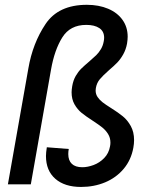

<svg xmlns="http://www.w3.org/2000/svg" viewBox="-20 -748 640 779"><path d="M166.5 -115Q166.5 -128.5 170 -150.5L259 -143.5Q257 -133.5 257 -123Q257 -97 271.5 -83.2Q286 -69.5 314 -69.5Q335.5 -69.5 359.8 -78.5Q384 -87.5 402.8 -106.8Q421.5 -126 426.5 -154.5Q428 -162 428 -169.5Q428 -189 418.5 -204.2Q409 -219.5 395 -230.8Q381 -242 356.5 -258Q328.5 -276 311.2 -290Q294 -304 282.2 -324.8Q270.5 -345.5 270.5 -373.5Q270.5 -383.5 273 -398.5Q277 -422 287.2 -439.8Q297.5 -457.5 310 -469.8Q322.5 -482 342 -498.5Q360 -514 370.5 -524.2Q381 -534.5 389.5 -548.8Q398 -563 401 -581Q402.5 -588.5 402.5 -595Q402.5 -621 383 -634Q363.5 -647 330 -647Q264.5 -647 232.8 -596.2Q201 -545.5 187 -465.5L105 0H12L95 -470Q112.5 -572.5 164.8 -650.5Q217 -728.5 332.5 -728.5Q381 -728.5 418.8 -712.5Q456.5 -696.5 477.2 -667.2Q498 -638 498 -599Q498 -587.5 495.5 -571.5Q491 -547 480 -527.5Q469 -508 455.8 -494.2Q442.5 -480.5 422.5 -463.5Q397.5 -441.5 385 -426.5Q372.5 -411.5 369 -391Q368 -384 368 -381Q368 -366 376 -354.2Q384 -342.5 396.2 -333Q408.5 -323.5 430 -310Q459.5 -291.5 478.2 -276.2Q497 -261 510.5 -236.8Q524 -212.5 524 -179.5Q524 -165 521 -148.5Q512 -99 481.8 -63Q451.5 -27 406.5 -8.2Q361.5 10.5 309 10.5Q242 10.5 204.2 -22.8Q166.5 -56 166.5 -115Z"/></svg>

Font: JuliaMono MediumItalic
Style: Regular
Weight: 500
Italic angle: -9°
Monospace: yes
Designer: cormullion
Foundry: corm
Version: Version 0.049; ttfautohint (v1.8.4)